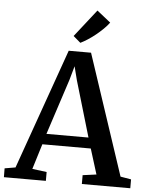

<svg xmlns="http://www.w3.org/2000/svg" viewBox="-75 -1041 849 1092"><g transform="rotate(5 349.0 -495.0)"><path d="M50 -61 293.5 -748.5H421L649.5 -61L710.5 -50.5V0H434V-50.5L512 -61L467 -205.5H190.5L146 -61L228.5 -50.5V0H-11L-11.5 -50.5ZM448.5 -266.5 354.5 -585 334.5 -663.5 312 -583.5 208.5 -266.5ZM355 -799.5 314 -834.5 436.5 -990.5 514.5 -928.5Q501 -910 481.5 -891Q462 -872 440 -854.2Q418 -836.5 396.2 -822.5Q374.5 -808.5 356 -799.5Z"/></g></svg>

Font: Merriweather 28pt SemiBold
Style: Regular
Weight: 600
Version: Version 2.100